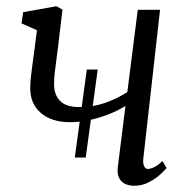

<svg xmlns="http://www.w3.org/2000/svg" viewBox="-20 -586 608 616"><path d="M220 -80.5 258.5 -363H293.5L255 -80.5ZM180.5 -555 166 -434Q163.5 -412 160.5 -391.2Q157.5 -370.5 155.5 -351.5Q153.5 -332.5 153.5 -314.5Q153.5 -282.5 172.5 -262.5Q191.5 -242.5 235 -242.5Q278.5 -242.5 316 -255.5Q353.5 -268.5 388.5 -290.5L422 -554.5H493.5L440 -79Q438 -61 442.5 -52.5Q447 -44 453.5 -44Q463 -44 475 -49.8Q487 -55.5 501 -69.5L514.5 -47Q510 -41 495.2 -27.2Q480.5 -13.5 458.5 -1.8Q436.5 10 411 10Q394 10 381 3.8Q368 -2.5 361.8 -15.8Q355.5 -29 358 -50L382.5 -246Q356.5 -230 325.8 -218.2Q295 -206.5 264 -200.2Q233 -194 204.5 -194Q146 -194 111.5 -223.2Q77 -252.5 77 -302.5Q77 -321.5 79.8 -345.2Q82.5 -369 86 -393.2Q89.5 -417.5 92 -437.5L98.5 -489L49 -511L54.5 -547L161 -566Z"/></svg>

Font: Merriweather Light
Style: Italic
Weight: 300
Italic angle: -7.8°
Designer: Eben Sorkin
Foundry: Eben Sorkin
Version: Version 2.101